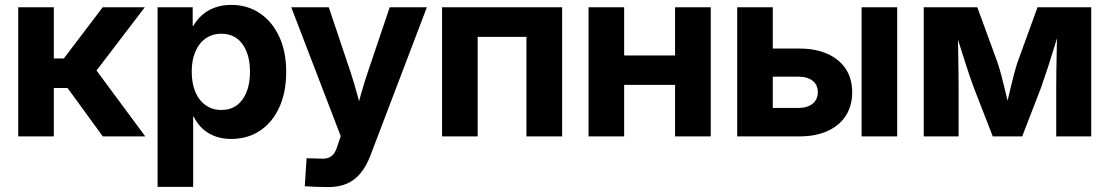

<svg xmlns="http://www.w3.org/2000/svg" viewBox="-20 -552 4489 777"><path d="M53.7 0V-522.5H197.8V-315.4H238.3L395.5 -522.5H565.9L370.6 -266.6L567.9 0H396L253.4 -195.8H197.8V0Z M617.7 204.1V-522.5H759.8V-447.8H762.7Q777.3 -473.6 799.3 -492.4Q821.3 -511.2 850.6 -521.7Q879.9 -532.2 916 -532.2Q981 -532.2 1031 -498.8Q1081.1 -465.3 1109.6 -404.5Q1138.2 -343.8 1138.2 -261.2Q1138.2 -178.2 1110.1 -117.2Q1082 -56.2 1032 -22.9Q981.9 10.3 915 10.3Q878.9 10.3 849.9 -0.7Q820.8 -11.7 799.3 -31.7Q777.8 -51.8 764.2 -79.6H761.7V204.1ZM876 -106.9Q912.1 -106.9 937.7 -125.5Q963.4 -144 977.5 -178.7Q991.7 -213.4 991.7 -261.7Q991.7 -309.6 977.5 -344Q963.4 -378.4 937.7 -397Q912.1 -415.5 876 -415.5Q839.4 -415.5 812.3 -396.5Q785.2 -377.4 770.5 -343Q755.9 -308.6 755.9 -261.7Q755.9 -214.8 770.5 -179.9Q785.2 -145 812.5 -126Q839.8 -106.9 876 -106.9Z M1213.4 201.7 1220.7 88.4 1275.9 89.8Q1295.9 91.3 1309.3 86.4Q1322.8 81.5 1331.8 68.8Q1340.8 56.2 1346.7 34.7L1358.9 -1L1158.7 -522.5H1310.5L1398.4 -261.2Q1413.6 -214.4 1426.5 -166.7Q1439.5 -119.1 1452.6 -70.8H1413.6Q1426.3 -119.1 1439.7 -166.7Q1453.1 -214.4 1468.8 -261.2L1557.1 -522.5H1707.5L1479.5 76.2Q1463.4 119.1 1439.9 147.9Q1416.5 176.8 1384.3 190.9Q1352.1 205.1 1308.6 205.1Q1284.2 205.1 1259.5 204.1Q1234.9 203.1 1213.4 201.7Z M2254.9 -522.5V0H2110.4V-402.8H1913.1V0H1769V-522.5Z M2751.5 -327.6V-208.5H2465.8V-327.6ZM2505.9 -522.5V0H2361.8V-522.5ZM2856.4 -522.5V0H2711.9V-522.5Z M3057.6 -355.5H3214.8Q3281.2 -355.5 3329.3 -333.7Q3377.4 -312 3403.1 -272.5Q3428.7 -232.9 3428.7 -178.2Q3428.7 -124 3403.1 -84Q3377.4 -43.9 3329.3 -22Q3281.2 0 3214.8 0H2963.4V-522.5H3107.4V-115.2H3210.9Q3247.6 -115.2 3268.6 -132.3Q3289.6 -149.4 3289.6 -178.7Q3289.6 -208.5 3268.6 -225.1Q3247.6 -241.7 3210.9 -241.7H3057.6ZM3466.8 0V-522.5H3610.8V0Z M3718.3 0V-522.5H3935.1L4016.6 -299.8Q4024.9 -275.4 4032 -248.3Q4039.1 -221.2 4045.7 -193.8Q4052.2 -166.5 4058.3 -140.9Q4064.5 -115.2 4069.8 -93.3H4044.9Q4050.8 -114.7 4056.6 -140.4Q4062.5 -166 4069.1 -193.6Q4075.7 -221.2 4082.8 -248.3Q4089.8 -275.4 4097.7 -299.8L4178.7 -522.5H4396V0H4254.4V-196.8Q4254.4 -230 4254.9 -262.9Q4255.4 -295.9 4256.1 -328.9Q4256.8 -361.8 4257.3 -394.3Q4257.8 -426.8 4257.8 -459H4275.9Q4263.2 -416 4249.8 -371.8Q4236.3 -327.6 4222.2 -283.9Q4208 -240.2 4192.9 -197.3L4116.7 0H3997.6L3920.9 -197.3Q3905.3 -240.2 3890.9 -284.2Q3876.5 -328.1 3862.8 -372.1Q3849.1 -416 3836.4 -459H3856Q3856 -427.2 3856.7 -394.8Q3857.4 -362.3 3857.9 -329.3Q3858.4 -296.4 3858.9 -263.2Q3859.4 -230 3859.4 -196.8V0Z"/></svg>

Font: Inter 28pt
Style: Bold
Weight: 700
Designer: Rasmus Andersson
Foundry: rsms
Version: Version 4.001;git-66647c0bb